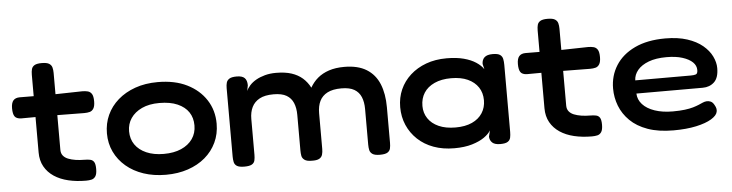

<svg xmlns="http://www.w3.org/2000/svg" viewBox="-43 -838 3979 1044"><g transform="rotate(-5 1946.5 -316.0)"><path d="M391 10Q339 10 294.5 -0.5Q250 -11 217 -33Q184 -55 165.5 -88Q147 -121 147 -165V-589Q147 -607 150.5 -620Q154 -633 166.5 -640.5Q179 -648 206 -648Q234 -648 246.5 -640Q259 -632 262.5 -618.5Q266 -605 266 -589V-169Q266 -150 276 -137.5Q286 -125 303.5 -118Q321 -111 343.5 -107.5Q366 -104 391 -104Q410 -104 423.5 -101Q437 -98 444 -86.5Q451 -75 451 -49Q451 -21 442.5 -8.5Q434 4 420.5 7Q407 10 391 10ZM71 -473 224 -472 412 -476Q429 -476 442.5 -472.5Q456 -469 464 -456.5Q472 -444 472 -416Q472 -390 464 -377Q456 -364 443 -360.5Q430 -357 413 -357L229 -359L68 -358Q43 -359 33.5 -372.5Q24 -386 24 -417Q24 -446 35.5 -459.5Q47 -473 71 -473Z M827 16Q760 16 705 -2.5Q650 -21 610 -55Q570 -89 548 -135Q526 -181 526 -236Q526 -290 547 -336Q568 -382 607.5 -416.5Q647 -451 702 -470.5Q757 -490 825 -490Q918 -490 984.5 -457Q1051 -424 1088 -367Q1125 -310 1125 -237Q1125 -181 1103 -134.5Q1081 -88 1041.5 -54.5Q1002 -21 947.5 -2.5Q893 16 827 16ZM825 -98Q880 -98 920 -115.5Q960 -133 982 -164.5Q1004 -196 1004 -238Q1004 -280 983.5 -310.5Q963 -341 923 -358.5Q883 -376 824 -376Q768 -376 728.5 -357.5Q689 -339 668 -308Q647 -277 647 -237Q647 -195 668.5 -164Q690 -133 730 -115.5Q770 -98 825 -98Z M1255 9Q1227 9 1214.5 1Q1202 -7 1199 -21Q1196 -35 1196 -51V-425Q1196 -441 1199.5 -454Q1203 -467 1215.5 -475Q1228 -483 1256 -483Q1286 -483 1299 -470Q1312 -457 1312 -430L1306 -399Q1312 -414 1326 -429.5Q1340 -445 1361 -457Q1382 -469 1409.5 -476.5Q1437 -484 1470 -484Q1520 -484 1555 -472.5Q1590 -461 1614.5 -439.5Q1639 -418 1655 -387Q1672 -417 1697.5 -438.5Q1723 -460 1759 -472Q1795 -484 1843 -484Q1917 -484 1964 -455Q2011 -426 2033 -372.5Q2055 -319 2055 -245V-51Q2055 -34 2052 -20.5Q2049 -7 2036.5 1Q2024 9 1995 9Q1967 9 1954.5 0.5Q1942 -8 1939 -21.5Q1936 -35 1936 -52V-246Q1936 -284 1924.5 -311.5Q1913 -339 1887.5 -354Q1862 -369 1817 -369Q1770 -369 1741 -354Q1712 -339 1698.5 -311.5Q1685 -284 1685 -245V-50Q1685 -33 1681 -19Q1677 -5 1663.5 2.5Q1650 10 1622 9Q1596 9 1583.5 0Q1571 -9 1568.5 -22.5Q1566 -36 1566 -52V-246Q1566 -284 1554.5 -311.5Q1543 -339 1517.5 -354Q1492 -369 1447 -369Q1399 -369 1370.5 -353.5Q1342 -338 1328.5 -310.5Q1315 -283 1315 -246V-50Q1315 -34 1312 -20Q1309 -6 1296 1.5Q1283 9 1255 9Z M2652 8Q2622 8 2608.5 -4.5Q2595 -17 2594 -37L2602 -71Q2591 -52 2565.5 -34Q2540 -16 2499 -3.5Q2458 9 2401 9Q2339 9 2288.5 -9.5Q2238 -28 2202 -62Q2166 -96 2146.5 -141Q2127 -186 2127 -239Q2127 -291 2146.5 -335Q2166 -379 2202.5 -412Q2239 -445 2289 -463.5Q2339 -482 2401 -482Q2455 -482 2494.5 -471.5Q2534 -461 2560.5 -443.5Q2587 -426 2601 -405L2594 -434Q2594 -457 2608 -470Q2622 -483 2653 -483Q2681 -483 2693 -474.5Q2705 -466 2708 -451.5Q2711 -437 2711 -419V-53Q2711 -36 2708 -22Q2705 -8 2692.5 0Q2680 8 2652 8ZM2418 -103Q2471 -103 2508 -120Q2545 -137 2564.5 -167.5Q2584 -198 2584 -237Q2584 -278 2564 -308Q2544 -338 2507 -355Q2470 -372 2416 -372Q2363 -372 2325 -354.5Q2287 -337 2267.5 -306.5Q2248 -276 2248 -235Q2248 -197 2268 -167Q2288 -137 2326 -120Q2364 -103 2418 -103Z M3152 10Q3100 10 3055.5 -0.5Q3011 -11 2978 -33Q2945 -55 2926.5 -88Q2908 -121 2908 -165V-589Q2908 -607 2911.5 -620Q2915 -633 2927.5 -640.5Q2940 -648 2967 -648Q2995 -648 3007.5 -640Q3020 -632 3023.5 -618.5Q3027 -605 3027 -589V-169Q3027 -150 3037 -137.5Q3047 -125 3064.5 -118Q3082 -111 3104.5 -107.5Q3127 -104 3152 -104Q3171 -104 3184.5 -101Q3198 -98 3205 -86.5Q3212 -75 3212 -49Q3212 -21 3203.5 -8.5Q3195 4 3181.5 7Q3168 10 3152 10ZM2832 -473 2985 -472 3173 -476Q3190 -476 3203.5 -472.5Q3217 -469 3225 -456.5Q3233 -444 3233 -416Q3233 -390 3225 -377Q3217 -364 3204 -360.5Q3191 -357 3174 -357L2990 -359L2829 -358Q2804 -359 2794.5 -372.5Q2785 -386 2785 -417Q2785 -446 2796.5 -459.5Q2808 -473 2832 -473Z M3597 16Q3515 16 3456.5 -5Q3398 -26 3361 -62.5Q3324 -99 3306.5 -144.5Q3289 -190 3289 -239Q3289 -309 3324.5 -365Q3360 -421 3428.5 -453.5Q3497 -486 3595 -486Q3664 -486 3714.5 -469.5Q3765 -453 3798 -425.5Q3831 -398 3847 -365Q3863 -332 3863 -301Q3863 -248 3838 -224.5Q3813 -201 3775 -201H3413Q3414 -168 3437.5 -142Q3461 -116 3503.5 -101.5Q3546 -87 3602 -87Q3640 -87 3667.5 -90.5Q3695 -94 3713.5 -99.5Q3732 -105 3745 -110.5Q3758 -116 3768 -120.5Q3778 -125 3789 -126Q3801 -127 3812 -122Q3823 -117 3831 -102Q3838 -90 3839.5 -81Q3841 -72 3839 -64Q3835 -44 3804.5 -25.5Q3774 -7 3721 4.5Q3668 16 3597 16ZM3413 -273H3717Q3734 -273 3744 -276.5Q3754 -280 3754 -300Q3754 -324 3735 -342.5Q3716 -361 3680 -372.5Q3644 -384 3593 -384Q3535 -384 3495.5 -369Q3456 -354 3435 -329Q3414 -304 3413 -273Z"/></g></svg>

Font: Fredoka SemiExpanded Medium
Style: Regular
Weight: 500
Width: 6
Designer: Ben Nathan
Foundry: Milena B. Brandão, Ben Nathan
Version: Version 2.001